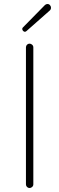

<svg xmlns="http://www.w3.org/2000/svg" viewBox="-20 -945 297 965"><path d="M110.4 -18.6V-707Q110.4 -714.8 115.7 -720.2Q121.1 -725.6 128.4 -725.6Q135.7 -725.6 141.6 -720.2Q147.5 -714.8 147.5 -707V-18.6Q147.5 -10.7 141.6 -5.4Q135.7 0 128.4 0Q121.1 0 115.7 -5.4Q110.4 -10.7 110.4 -18.6ZM113.3 -789.1Q109.4 -785.2 104.5 -785.2Q100.6 -785.2 95.7 -790Q91.8 -794.9 91.8 -799.8Q91.8 -804.7 96.7 -808.6L205.1 -918.9Q210.9 -924.8 217.8 -924.8Q218.8 -924.8 218.8 -924.8Q226.6 -924.8 231.4 -918.9Q236.3 -913.1 236.3 -906.2Q236.3 -897.5 229.5 -891.6Z"/></svg>

Font: Gen Jyuu Gothic ExtraLight
Style: Regular
Weight: 100
Designer: [Source Han Sans]
Ryoko NISHIZUKA  (kana & ideographs); Paul D. Hunt (Latin, Greek & Cyrillic); Wenlong ZHANG  (bopomofo
Version: Version 1.002.20150607